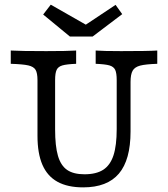

<svg xmlns="http://www.w3.org/2000/svg" viewBox="-20 -786 715 817"><path d="M139.5 -208.1V-445.2Q139.5 -475 131.5 -488.7Q123.4 -502.4 100.4 -507.7Q77.4 -512.9 25.8 -514.5V-571Q66.1 -568.5 176.6 -568.5Q266.9 -568.5 304 -571V-514.5Q263.7 -512.9 245.6 -507.7Q227.4 -502.4 221 -488.7Q214.5 -475 214.5 -445.2V-235.5Q214.5 -164.5 226.6 -123Q238.7 -81.5 265.7 -62.9Q292.7 -44.4 339.5 -44.4Q389.5 -44.4 419.4 -63.7Q449.2 -83.1 462.9 -125Q476.6 -166.9 476.6 -237.1V-445.2Q476.6 -475 470.2 -488.7Q463.7 -502.4 445.6 -507.7Q427.4 -512.9 387.1 -514.5V-571Q418.5 -568.5 495.2 -568.5Q612.1 -568.5 649.2 -571V-514.5Q600 -512.9 576.6 -506.9Q553.2 -500.8 544.4 -485.1Q535.5 -469.4 535.5 -437.1V-226.6Q535.5 -105.6 485.9 -47.2Q436.3 11.3 333.9 11.3Q267.7 11.3 224.6 -12.5Q181.5 -36.3 160.5 -84.7Q139.5 -133.1 139.5 -208.1ZM500 -725.8 374.2 -630.6H277.4L163.7 -724.2L196 -766.1L374.2 -664.5H320.2L471.8 -765.3Z"/></svg>

Font: Playfair Micro SmCond SmLight
Style: Regular
Weight: 360
Width: 4
Designer: Claus Eggers Sørensen
Foundry: Claus Eggers Sørensen
Version: Version 2.100;Glyphs 3.2 (3219)